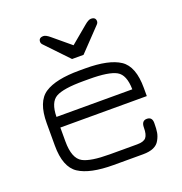

<svg xmlns="http://www.w3.org/2000/svg" viewBox="-119 -755 817 860"><g transform="rotate(-20 289.0 -325.0)"><path d="M320.3 -509.8H265.6L164.1 -616.2Q157.2 -623 157.2 -630.9Q157.2 -650.4 179.7 -650.4Q191.4 -650.4 210.9 -633.8L293 -565.4L375 -633.8Q394.5 -650.4 406.2 -650.4Q428.7 -650.4 428.7 -630.9Q428.7 -623 421.9 -616.2ZM523.4 -278.3V-239.3H111.3V-172.9Q111.3 -91.8 151.4 -70.3Q187.5 -50.8 278.3 -50.8H409.2Q440.4 -50.8 451.7 -64.5Q462.9 -78.1 462.9 -110.8Q462.9 -143.6 488.3 -143.6Q513.7 -143.6 513.7 -114.7Q513.7 -85.9 510.7 -69.3Q507.8 -52.7 498 -35.2Q479.5 0 418.9 0Q417 0 416 0H278.3Q166 0 113.3 -34.7Q60.5 -69.3 60.5 -171.9V-278.3Q60.5 -380.9 113.3 -415.5Q166 -450.2 278.3 -450.2H306.6Q418.9 -450.2 471.2 -415.5Q523.4 -380.9 523.4 -278.3ZM306.6 -399.4H278.3Q183.6 -399.4 147.9 -379.4Q112.3 -359.4 111.3 -290H472.7Q471.7 -359.4 436 -379.4Q400.4 -399.4 306.6 -399.4Z"/></g></svg>

Font: Jura
Style: Book
Weight: 400
Version: Version 2.5